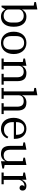

<svg xmlns="http://www.w3.org/2000/svg" viewBox="1610 -2410 812 4073"><g transform="rotate(90 2016.5 -374.0)"><path d="M337 12Q275 12 237 -14Q199 -40 182 -77H178L132 0H99V-683L25 -696V-731L181 -760V-438H185Q202 -475 239 -501.5Q276 -528 337 -528Q433 -528 490.5 -458.5Q548 -389 548 -258Q548 -127 490.5 -57.5Q433 12 337 12ZM313 -45Q382 -45 420.5 -91.5Q459 -138 459 -216V-300Q459 -378 420.5 -424.5Q382 -471 313 -471Q289 -471 265 -464Q241 -457 222.5 -444Q204 -431 192.5 -411.5Q181 -392 181 -368V-148Q181 -124 192.5 -104.5Q204 -85 222.5 -72Q241 -59 265 -52Q289 -45 313 -45Z M890 -37Q927 -37 954.5 -49.5Q982 -62 999.5 -84.5Q1017 -107 1025.5 -137.5Q1034 -168 1034 -204V-312Q1034 -348 1025.5 -378.5Q1017 -409 999.5 -431.5Q982 -454 954.5 -466.5Q927 -479 890 -479Q852 -479 825 -466.5Q798 -454 780.5 -431.5Q763 -409 754.5 -378.5Q746 -348 746 -312V-204Q746 -168 754.5 -137.5Q763 -107 780.5 -84.5Q798 -62 825 -49.5Q852 -37 890 -37ZM890 12Q837 12 793 -7Q749 -26 718 -61.5Q687 -97 670 -146.5Q653 -196 653 -258Q653 -319 670 -369Q687 -419 718 -454.5Q749 -490 793 -509Q837 -528 890 -528Q943 -528 987 -509Q1031 -490 1062 -454.5Q1093 -419 1110 -369Q1127 -319 1127 -258Q1127 -196 1110 -146.5Q1093 -97 1062 -61.5Q1031 -26 987 -7Q943 12 890 12Z M1222 -46H1296V-451L1222 -464V-498L1376 -528V-438H1380Q1386 -453 1398.5 -469Q1411 -485 1429.5 -498Q1448 -511 1473 -519.5Q1498 -528 1528 -528Q1621 -528 1661.5 -479.5Q1702 -431 1702 -334V-46H1776V0H1546V-46H1620V-327Q1620 -471 1499 -471Q1477 -471 1455.5 -465Q1434 -459 1416.5 -446Q1399 -433 1388.5 -414Q1378 -395 1378 -369V-46H1452V0H1222Z M1846 -46H1920V-683L1846 -696V-731L2002 -760V-439H2006Q2012 -454 2024 -470Q2036 -486 2054.5 -499Q2073 -512 2097.5 -520Q2122 -528 2153 -528Q2246 -528 2286 -479.5Q2326 -431 2326 -334V-46H2400V0H2170V-46H2244V-327Q2244 -400 2215 -435.5Q2186 -471 2123 -471Q2101 -471 2079.5 -465Q2058 -459 2040.5 -446Q2023 -433 2012.5 -414Q2002 -395 2002 -369V-46H2076V0H1846Z M2714 12Q2659 12 2615.5 -7.5Q2572 -27 2542 -62Q2512 -97 2496 -147Q2480 -197 2480 -258Q2480 -318 2497.5 -367.5Q2515 -417 2545.5 -453Q2576 -489 2618 -508.5Q2660 -528 2710 -528Q2761 -528 2801 -510Q2841 -492 2868.5 -459.5Q2896 -427 2911 -382Q2926 -337 2926 -284V-261H2571V-235Q2571 -150 2613.5 -101Q2656 -52 2727 -52Q2789 -52 2825.5 -77.5Q2862 -103 2883 -144L2916 -123Q2906 -97 2888.5 -72.5Q2871 -48 2846 -29.5Q2821 -11 2788 0.5Q2755 12 2714 12ZM2571 -307H2840V-317Q2840 -352 2832.5 -382Q2825 -412 2809 -434Q2793 -456 2768.5 -468.5Q2744 -481 2710 -481Q2676 -481 2650 -469Q2624 -457 2606.5 -435Q2589 -413 2580 -383.5Q2571 -354 2571 -319Z M3249 12Q3156 12 3115.5 -36.5Q3075 -85 3075 -183V-451L3001 -464V-498L3157 -528V-190Q3157 -45 3278 -45Q3300 -45 3321.5 -51Q3343 -57 3360.5 -70Q3378 -83 3388.5 -102Q3399 -121 3399 -147V-451L3325 -464V-498L3481 -528V-65L3555 -52V-18L3401 12V-78H3397Q3391 -63 3378.5 -47Q3366 -31 3347.5 -18Q3329 -5 3304 3.5Q3279 12 3249 12Z M3640 -46H3714V-451L3640 -464V-498L3794 -528V-438H3799Q3806 -454 3816.5 -470Q3827 -486 3842.5 -499Q3858 -512 3878.5 -520Q3899 -528 3926 -528Q3970 -528 3996.5 -507Q4023 -486 4023 -446Q4023 -416 4008 -399Q3993 -382 3969 -382Q3942 -382 3926 -396.5Q3910 -411 3910 -434Q3910 -454 3918.5 -466.5Q3927 -479 3938 -481V-483Q3934 -484 3928 -484.5Q3922 -485 3913 -485Q3892 -485 3871 -474.5Q3850 -464 3833.5 -447.5Q3817 -431 3806.5 -410Q3796 -389 3796 -368V-46H3890V0H3640Z"/></g></svg>

Font: IBM Plex Serif
Style: Regular
Weight: 400
Designer: Mike Abbink, Paul van der Laan, Pieter van Rosmalen
Foundry: Bold Monday
Version: Version 2.6